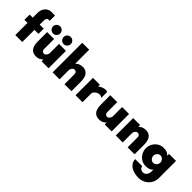

<svg xmlns="http://www.w3.org/2000/svg" viewBox="172 -1970 3439 3439"><g transform="rotate(45 1892.0 -250.0)"><path d="M98 0V-308H20V-441H98V-556Q98 -620 121.5 -663Q145 -706 181 -728Q217 -750 255 -750H353V-616H321Q299 -616 286.5 -593.5Q274 -571 274 -527V-441H376V-308H274V0Z M632 10Q571 10 533.5 -16Q496 -42 479.5 -88.5Q463 -135 463 -198V-441H639V-198Q639 -173 645.5 -157Q652 -141 666 -133.5Q680 -126 701 -126Q713 -126 727.5 -138Q742 -150 752.5 -168.5Q763 -187 763 -208V-441H939V0H763V-47Q741 -23 707 -6.5Q673 10 632 10ZM825 -497Q787 -497 760.5 -524Q734 -551 734 -589Q734 -626 760.5 -652Q787 -678 825 -678Q862 -678 888.5 -652Q915 -626 915 -589Q915 -551 888.5 -524Q862 -497 825 -497ZM556 -497Q519 -497 492 -524Q465 -551 465 -589Q465 -626 492 -652Q519 -678 556 -678Q593 -678 619.5 -652Q646 -626 646 -589Q646 -551 619.5 -524Q593 -497 556 -497Z M1043 0V-750H1219V-395Q1242 -421 1276.5 -436.5Q1311 -452 1353 -452Q1414 -452 1450 -425.5Q1486 -399 1502.5 -352Q1519 -305 1519 -242V0H1343V-242Q1343 -268 1336 -284Q1329 -300 1315.5 -307Q1302 -314 1281 -314Q1268 -314 1253.5 -301.5Q1239 -289 1229 -270.5Q1219 -252 1219 -232V0Z M1623 0V-441H1799V-398Q1810 -408 1831.5 -420.5Q1853 -433 1881 -442.5Q1909 -452 1937 -452Q1946 -452 1960 -449Q1974 -446 1982 -441V-290Q1971 -304 1953 -310Q1935 -316 1917 -316Q1891 -316 1863.5 -301.5Q1836 -287 1817.5 -265Q1799 -243 1799 -220V0Z M2231 10Q2170 10 2132.5 -16Q2095 -42 2078.5 -88.5Q2062 -135 2062 -198V-441H2238V-198Q2238 -173 2244.5 -157Q2251 -141 2265 -133.5Q2279 -126 2300 -126Q2312 -126 2326.5 -138Q2341 -150 2351.5 -168.5Q2362 -187 2362 -208V-441H2538V0H2362V-47Q2340 -23 2306 -6.5Q2272 10 2231 10Z M2642 0V-441H2818V-395Q2841 -421 2875 -436.5Q2909 -452 2951 -452Q3013 -452 3049.5 -425Q3086 -398 3102 -351Q3118 -304 3118 -242V0H2942V-242Q2942 -268 2935 -284Q2928 -300 2914.5 -307Q2901 -314 2880 -314Q2867 -314 2852.5 -302.5Q2838 -291 2828 -272.5Q2818 -254 2818 -232V0Z M3462 250Q3416 250 3368.5 239.5Q3321 229 3280.5 206Q3240 183 3214.5 145.5Q3189 108 3187 53H3364Q3371 87 3395 106Q3419 125 3451 125Q3481 125 3503 108.5Q3525 92 3537.5 66.5Q3550 41 3550 14V-47Q3535 -23 3510 -10.5Q3485 2 3456.5 6Q3428 10 3404 10Q3342 10 3292 -22.5Q3242 -55 3213 -107.5Q3184 -160 3184 -221Q3184 -282 3213 -334.5Q3242 -387 3292 -419Q3342 -451 3404 -451Q3428 -451 3452.5 -448Q3477 -445 3501.5 -433.5Q3526 -422 3550 -394V-441H3727V-9Q3727 67 3691 125.5Q3655 184 3595 217Q3535 250 3462 250ZM3462 -127Q3487 -127 3507 -140Q3527 -153 3538.5 -174.5Q3550 -196 3550 -221Q3550 -246 3538.5 -267Q3527 -288 3507 -301.5Q3487 -315 3462 -315Q3437 -315 3417 -301.5Q3397 -288 3385.5 -267Q3374 -246 3374 -221Q3374 -197 3385.5 -175.5Q3397 -154 3417 -140.5Q3437 -127 3462 -127Z"/></g></svg>

Font: Teachers ExtraBold
Style: Regular
Weight: 800
Designer: Alfredo Marco Pradil, Chank Diesel
Version: Version 1.001